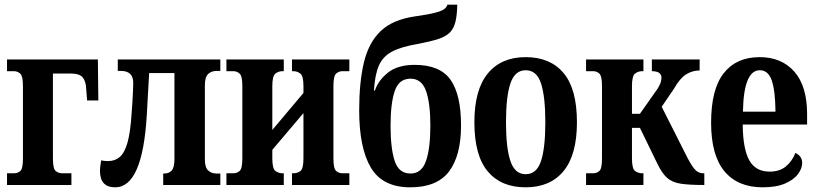

<svg xmlns="http://www.w3.org/2000/svg" viewBox="-20 -790 3491 820"><path d="M10 0V-50H40Q56 -50 67 -60Q78 -70 78 -113V-423Q78 -465 66.5 -475.5Q55 -486 40 -486H10V-536H398L400 -361H352L348 -412Q347 -441 334 -458.5Q321 -476 281 -476H206V-114Q206 -69 218 -59.5Q230 -50 245 -50H285V0Z M472 10Q407 10 407 -60Q407 -70 408.5 -81Q410 -92 412 -105Q427 -102 441 -102Q471 -102 491.5 -119.5Q512 -137 524.5 -181Q537 -225 542 -305Q544 -327 545.5 -353.5Q547 -380 548 -403Q549 -426 549 -436Q549 -487 497 -487H483V-536H921V-487H904Q883 -487 869 -474Q855 -461 855 -426V-110Q855 -75 869 -62Q883 -49 904 -49H921V0H677V-49H682Q702 -49 713.5 -62Q725 -75 725 -110V-478H617L607 -300Q589 10 472 10Z M947 0V-50H977Q992 -50 1003.5 -60Q1015 -70 1015 -113V-423Q1015 -465 1003.5 -475.5Q992 -486 977 -486H947V-536H1192V-486H1186Q1169 -486 1156 -475.5Q1143 -465 1143 -422V-235L1276 -393V-422Q1276 -465 1263 -475.5Q1250 -486 1233 -486H1227V-536H1472V-486H1442Q1427 -486 1415.5 -475.5Q1404 -465 1404 -423V-113Q1404 -70 1415.5 -60Q1427 -50 1442 -50H1472V0H1227V-50H1233Q1250 -50 1263 -59.5Q1276 -69 1276 -114V-307L1143 -150V-114Q1143 -69 1156.5 -59.5Q1170 -50 1186 -50H1192V0Z M1732 10Q1614 10 1564 -74Q1514 -158 1514 -319Q1514 -438 1534 -522.5Q1554 -607 1605 -656.5Q1656 -706 1752 -720Q1809 -728 1838 -735.5Q1867 -743 1877.5 -751.5Q1888 -760 1891 -770H1933Q1932 -725 1925 -696.5Q1918 -668 1901 -651Q1884 -634 1852 -623.5Q1820 -613 1768 -603Q1695 -591 1655 -570Q1615 -549 1598 -509.5Q1581 -470 1577 -403H1581Q1595 -446 1636.5 -479.5Q1678 -513 1751 -513Q1859 -513 1904 -449.5Q1949 -386 1949 -254Q1949 -126 1898 -58Q1847 10 1732 10ZM1733 -49Q1781 -49 1799.5 -103Q1818 -157 1818 -253Q1818 -349 1799.5 -401.5Q1781 -454 1733 -454Q1684 -454 1666 -401.5Q1648 -349 1648 -253Q1648 -157 1665.5 -103Q1683 -49 1733 -49Z M2225 10Q2120 10 2063 -58Q2006 -126 2006 -268Q2006 -407 2063.5 -476.5Q2121 -546 2225 -546Q2330 -546 2387 -478Q2444 -410 2444 -268Q2444 -129 2387 -59.5Q2330 10 2225 10ZM2225 -46Q2272 -46 2290.5 -102Q2309 -158 2309 -268Q2309 -378 2290.5 -434Q2272 -490 2225 -490Q2179 -490 2160 -434Q2141 -378 2141 -268Q2141 -158 2160 -102Q2179 -46 2225 -46Z M2483 0V-50H2513Q2529 -50 2540 -60Q2551 -70 2551 -113V-423Q2551 -465 2540 -475.5Q2529 -486 2513 -486H2483V-536H2728V-486H2722Q2706 -486 2692.5 -476Q2679 -466 2679 -422V-304H2713L2789 -412Q2800 -430 2802.5 -441Q2805 -452 2805 -458Q2805 -486 2764 -486V-536H2968V-489Q2937 -489 2910.5 -472.5Q2884 -456 2859 -412L2806 -334L2908 -132Q2928 -91 2944 -70.5Q2960 -50 2984 -50H2988V0H2984Q2923 0 2887 -5.5Q2851 -11 2829 -30.5Q2807 -50 2787 -92L2713 -244H2679V-114Q2679 -69 2692.5 -59.5Q2706 -50 2722 -50H2728V0Z M3237 10Q3131 10 3074 -58.5Q3017 -127 3017 -266Q3017 -409 3071 -477.5Q3125 -546 3224 -546Q3318 -546 3372.5 -484Q3427 -422 3427 -303V-258H3152Q3153 -154 3180 -105.5Q3207 -57 3267 -57Q3309 -57 3336 -79Q3363 -101 3377 -137Q3406 -123 3406 -94Q3406 -71 3388.5 -47Q3371 -23 3333.5 -6.5Q3296 10 3237 10ZM3292 -313Q3291 -403 3276 -446.5Q3261 -490 3225 -490Q3156 -490 3153 -313Z"/></svg>

Font: Noto Serif ExtraCondensed
Style: Bold
Weight: 700
Width: 2
Designer: Monotype Design Team
Foundry: Monotype Imaging Inc.
Version: Version 2.014; ttfautohint (v1.8.4.7-5d5b)